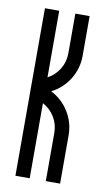

<svg xmlns="http://www.w3.org/2000/svg" viewBox="-71 -608 353 645"><g transform="rotate(10 105.5 -285.5)"><path d="M29.2 0V-571.4H77.9V-344.4Q102.9 -357.4 117.9 -381.9Q132.9 -406.5 132.9 -436.1V-571.4H181.6V-436.1Q181.6 -392.3 158.9 -355.9Q136.2 -319.5 98.3 -300.3Q136.2 -281.1 158.9 -244.7Q181.6 -208.2 181.6 -164.5V0H132.9V-164.5Q132.9 -194.1 117.9 -218.5Q102.9 -242.8 77.9 -256.1V0Z"/></g></svg>

Font: Marapfhont
Style: Book
Weight: 400
Version: Version 0.15